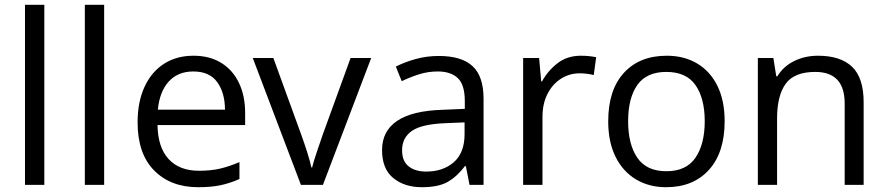

<svg xmlns="http://www.w3.org/2000/svg" viewBox="-20 -780 3745 810"><path d="M167 0H85.4V-759.8H167Z M419.4 0H337.9V-759.8H419.4Z M796.4 -544.9Q864.7 -544.9 913.6 -514.6Q962.4 -484.4 988.3 -429.9Q1014.2 -375.5 1014.2 -302.7V-252.4H644.5Q646 -158.2 691.4 -108.9Q736.8 -59.6 819.3 -59.6Q870.1 -59.6 909.2 -68.8Q948.2 -78.1 990.2 -96.2V-24.9Q949.7 -6.8 909.9 1.5Q870.1 9.8 815.9 9.8Q700.2 9.8 630.4 -60.8Q560.5 -131.3 560.5 -263.7Q560.5 -350.1 589.6 -413.3Q618.7 -476.6 671.6 -510.7Q724.6 -544.9 796.4 -544.9ZM795.4 -478.5Q730.5 -478.5 691.9 -436Q653.3 -393.6 646 -317.4H929.2Q928.7 -389.2 896.2 -433.8Q863.8 -478.5 795.4 -478.5Z M1249.5 0 1046.4 -535.2H1133.3L1251 -211.4Q1263.2 -178.2 1275.9 -138.2Q1288.6 -98.1 1293.5 -73.7H1296.9Q1302.7 -98.1 1316.4 -138.4Q1330.1 -178.7 1341.3 -211.4L1459 -535.2H1545.9L1342.3 0Z M1831.5 -543.9Q1927.2 -543.9 1973.6 -501Q2020 -458 2020 -363.8V0H1960.9L1945.3 -79.1H1941.4Q1907.7 -34.7 1868.4 -12.5Q1829.1 9.8 1759.8 9.8Q1686.5 9.8 1639.2 -28.8Q1591.8 -67.4 1591.8 -147Q1591.8 -227.1 1655.3 -270Q1718.8 -313 1848.6 -316.9L1940.9 -320.8V-353.5Q1940.9 -422.9 1911.1 -450.7Q1881.3 -478.5 1827.1 -478.5Q1785.2 -478.5 1747.1 -466.3Q1709 -454.1 1674.8 -437.5L1649.9 -499Q1686 -517.6 1732.9 -530.8Q1779.8 -543.9 1831.5 -543.9ZM1939.9 -263.7 1858.4 -260.3Q1758.3 -256.3 1717.3 -227.5Q1676.3 -198.7 1676.3 -146Q1676.3 -100.1 1704.1 -78.1Q1731.9 -56.2 1777.8 -56.2Q1849.1 -56.2 1894.5 -95.7Q1939.9 -135.3 1939.9 -214.4Z M2430.2 -544.9Q2464.8 -544.9 2495.1 -538.6L2484.9 -463.4Q2455.6 -470.7 2425.3 -470.7Q2382.3 -470.7 2346.7 -448Q2311 -425.3 2289.8 -384Q2268.6 -342.8 2268.6 -287.1V0H2187V-535.2H2254.4L2263.2 -436.5H2266.6Q2291 -481.4 2332 -513.2Q2373 -544.9 2430.2 -544.9Z M3037.1 -268.6Q3037.1 -136.7 2970.9 -63.5Q2904.8 9.8 2789.6 9.8Q2718.3 9.8 2663.1 -23.2Q2607.9 -56.2 2576.9 -118.4Q2545.9 -180.7 2545.9 -268.6Q2545.9 -400.4 2612.1 -472.7Q2678.2 -544.9 2793 -544.9Q2866.2 -544.9 2921.1 -512.2Q2976.1 -479.5 3006.6 -417.7Q3037.1 -356 3037.1 -268.6ZM2629.9 -268.6Q2629.9 -171.4 2668.7 -114.5Q2707.5 -57.6 2791.5 -57.6Q2875 -57.6 2914.1 -114.7Q2953.1 -171.9 2953.1 -268.6Q2953.1 -364.7 2914.3 -420.7Q2875.5 -476.6 2791 -476.6Q2707.5 -476.6 2668.7 -421.4Q2629.9 -366.2 2629.9 -268.6Z M3430.7 -544.9Q3525.9 -544.9 3574.7 -498.3Q3623.5 -451.7 3623.5 -348.6V0H3543.5V-343.3Q3543.5 -476.6 3419.4 -476.6Q3330.6 -476.6 3294.4 -426.3Q3258.3 -376 3258.3 -280.3V0H3177.2V-535.2H3242.7L3254.9 -458H3259.3Q3285.2 -500.5 3330.8 -522.7Q3376.5 -544.9 3430.7 -544.9Z"/></svg>

Font: Open Sans
Style: Regular
Weight: 400
Designer: Monotype Design Team
Foundry: Monotype Imaging Inc.
Version: Version 3.000; ttfautohint (v1.8.4)